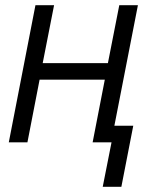

<svg xmlns="http://www.w3.org/2000/svg" viewBox="-20 -550 590 742"><path d="M377 172 411 0H338L385 -242H133L86 0H14L117 -530H189L145 -306H397L441 -530H513L422 -64H495L449 172Z"/></svg>

Font: Lode Term
Style: Italic
Weight: 400
Italic angle: -11°
Monospace: yes
Designer: Belleve Invis
Foundry: Belleve Invis
Version: Version 29.2.0